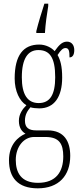

<svg xmlns="http://www.w3.org/2000/svg" viewBox="-20 -786 439 1047"><path d="M178 -616V-606H225C228 -657 236 -710 243 -753V-766H222C209 -726 188 -658 178 -616ZM186 241C300 241 363 172 363 64C363 -15 330 -75 240 -75H177C138 -75 116 -89 116 -128C116 -162 131 -183 146 -201C157 -197 180 -195 194 -195C277 -195 319 -259 319 -363C319 -426 309 -459 294 -486C312 -514 324 -524 337 -524C356 -524 359 -507 359 -473C377 -473 385 -489 385 -513C385 -538 372 -559 345 -559C314 -559 295 -530 278 -507C261 -526 230 -543 194 -543C108 -543 60 -486 60 -358C60 -289 87 -234 124 -212C103 -192 83 -164 83 -127C83 -88 101 -67 119 -57C79 -40 29 2 29 88C29 181 76 241 186 241ZM191 -224C129 -224 99 -272 99 -364C99 -468 133 -513 189 -513C250 -513 281 -474 281 -365C281 -270 253 -224 191 -224ZM187 211C95 211 66 155 66 86C66 14 110 -39 166 -39H228C303 -39 325 -2 325 67C325 149 287 211 187 211Z"/></svg>

Font: Noto Serif Devanagari ExtraCondensed ExtraLight
Style: Regular
Weight: 200
Width: 2
Designer: Universal Thirst, Indian Type Foundry and the Monotype Design Team
Foundry: Monotype Imaging Inc.
Version: Version 2.004